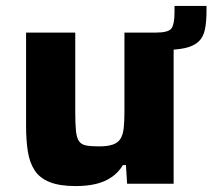

<svg xmlns="http://www.w3.org/2000/svg" viewBox="-20 -620 717 648"><path d="M416 -451V-510H506Q549 -510 559 -524.5Q569 -539 569 -579V-600H677V-585Q677 -546 671.5 -520Q666 -494 649.5 -479Q633 -464 603 -457.5Q573 -451 525 -451ZM236 8Q181 8 147.5 -5.5Q114 -19 97 -45Q80 -71 74 -108.5Q68 -146 68 -195V-510H234V-241Q234 -200 236.5 -177Q239 -154 247 -143Q255 -132 271 -129Q287 -126 314 -126Q343 -126 360.5 -132Q378 -138 386.5 -151.5Q395 -165 397.5 -187.5Q400 -210 400 -243V-510H566V0H409L405 -63H395Q380 -38 356.5 -22Q333 -6 303 1Q273 8 236 8Z"/></svg>

Font: Saira SemiExpanded
Style: Bold
Weight: 700
Width: 6
Designer: Hector Gatti with collaboration of the Omnibus-Type team
Foundry: Omnibus-Type
Version: Version 1.101